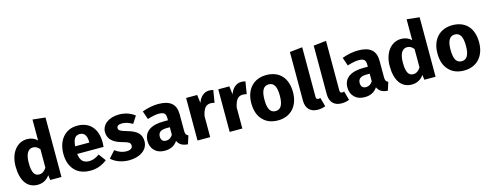

<svg xmlns="http://www.w3.org/2000/svg" viewBox="-25 -1527 5900 2313"><g transform="rotate(-15 2925.0 -371.0)"><path d="M380 -759V-498C347 -531 305 -548 254 -548C125 -548 37 -430 37 -267C37 -91 107 17 239 17C302 17 353 -9 390 -62L398 0H538V-742ZM288 -99C232 -99 201 -142 201 -266C201 -379 238 -433 297 -433C330 -433 355 -419 380 -388V-159C355 -119 325 -99 288 -99Z M1125 -276C1125 -447 1033 -548 880 -548C723 -548 632 -425 632 -263C632 -178 655 -110 701 -59C747 -8 813 17 899 17C975 17 1044 -8 1106 -57L1041 -145C994 -113 957 -98 914 -98C843 -98 804 -130 793 -219H1122C1124 -235 1125 -254 1125 -276ZM970 -314H793C800 -406 829 -443 884 -443C940 -443 969 -402 970 -321Z M1401 -548C1269 -548 1184 -477 1184 -386C1184 -305 1236 -251 1341 -220C1374 -211 1399 -203 1414 -197C1445 -184 1453 -171 1453 -146C1453 -114 1424 -96 1376 -96C1327 -96 1280 -113 1235 -148L1158 -62C1211 -13 1291 17 1380 17C1513 17 1616 -49 1616 -158C1616 -249 1563 -295 1452 -327C1356 -355 1343 -366 1343 -395C1343 -420 1366 -435 1407 -435C1451 -435 1495 -421 1538 -394L1596 -483C1545 -524 1477 -548 1401 -548Z M2109 -360C2109 -485 2041 -548 1889 -548C1829 -548 1756 -534 1689 -509L1725 -405C1777 -422 1829 -433 1864 -433C1931 -433 1954 -414 1954 -351V-328H1900C1739 -328 1651 -265 1651 -149C1651 -100 1667 -60 1698 -29C1729 2 1771 17 1824 17C1896 17 1949 -10 1984 -63C2007 -12 2047 9 2112 14L2145 -89C2120 -98 2109 -114 2109 -154ZM1870 -96C1831 -96 1808 -120 1808 -163C1808 -216 1843 -241 1915 -241H1954V-147C1934 -113 1906 -96 1870 -96Z M2523 -546C2462 -546 2410 -501 2386 -428L2373 -531H2235V0H2393V-263C2412 -350 2440 -393 2503 -393C2515 -393 2531 -391 2551 -386L2576 -539C2560 -544 2542 -546 2523 -546Z M2924 -546C2863 -546 2811 -501 2787 -428L2774 -531H2636V0H2794V-263C2813 -350 2841 -393 2904 -393C2916 -393 2932 -391 2952 -386L2977 -539C2961 -544 2943 -546 2924 -546Z M3237 -548C3077 -548 2977 -436 2977 -266C2977 -177 3000 -107 3047 -58C3093 -8 3156 17 3237 17C3397 17 3497 -95 3497 -265C3497 -444 3400 -548 3237 -548ZM3237 -432C3302 -432 3333 -381 3333 -265C3333 -152 3301 -99 3237 -99C3172 -99 3141 -150 3141 -266C3141 -379 3173 -432 3237 -432Z M3732 17C3767 17 3799 11 3828 -1L3797 -113C3789 -110 3780 -108 3771 -108C3753 -108 3744 -119 3744 -141V-759L3586 -742V-135C3586 -38 3640 17 3732 17Z M4029 17C4064 17 4096 11 4125 -1L4094 -113C4086 -110 4077 -108 4068 -108C4050 -108 4041 -119 4041 -141V-759L3883 -742V-135C3883 -38 3937 17 4029 17Z M4602 -360C4602 -485 4534 -548 4382 -548C4322 -548 4249 -534 4182 -509L4218 -405C4270 -422 4322 -433 4357 -433C4424 -433 4447 -414 4447 -351V-328H4393C4232 -328 4144 -265 4144 -149C4144 -100 4160 -60 4191 -29C4222 2 4264 17 4317 17C4389 17 4442 -10 4477 -63C4500 -12 4540 9 4605 14L4638 -89C4613 -98 4602 -114 4602 -154ZM4363 -96C4324 -96 4301 -120 4301 -163C4301 -216 4336 -241 4408 -241H4447V-147C4427 -113 4399 -96 4363 -96Z M5046 -759V-498C5013 -531 4971 -548 4920 -548C4791 -548 4703 -430 4703 -267C4703 -91 4773 17 4905 17C4968 17 5019 -9 5056 -62L5064 0H5204V-742ZM4954 -99C4898 -99 4867 -142 4867 -266C4867 -379 4904 -433 4963 -433C4996 -433 5021 -419 5046 -388V-159C5021 -119 4991 -99 4954 -99Z M5558 -548C5398 -548 5298 -436 5298 -266C5298 -177 5321 -107 5368 -58C5414 -8 5477 17 5558 17C5718 17 5818 -95 5818 -265C5818 -444 5721 -548 5558 -548ZM5558 -432C5623 -432 5654 -381 5654 -265C5654 -152 5622 -99 5558 -99C5493 -99 5462 -150 5462 -266C5462 -379 5494 -432 5558 -432Z"/></g></svg>

Font: Fira Sans
Style: Bold
Weight: 700
Designer: Carrois Corporate & Edenspiekermann AG
Foundry: Carrois Corporate GbR & Edenspiekermann AG
Version: Version 4.203